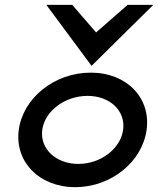

<svg xmlns="http://www.w3.org/2000/svg" viewBox="-20 -762 653 793"><path d="M358.2 -490 613.3 -742H507.3L376.9 -628L278.3 -742H171.3ZM341.5 -366C434.5 -366 499.1 -304 488.6 -226C478 -148 396.5 -85 303.5 -85C210.5 -85 144 -148 154.6 -226C165.1 -304 248.5 -366 341.5 -366ZM290.5 11C440.5 11 567.9 -95 585.6 -226C603.3 -357 504.5 -462 354.5 -462C204.5 -462 75.3 -357 57.6 -226C39.9 -95 140.5 11 290.5 11Z"/></svg>

Font: Charger
Style: ExBdIt
Weight: 400
Designer: Jasper
Foundry: Cannot Into Space Fonts
Version: Version 0.99